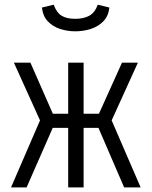

<svg xmlns="http://www.w3.org/2000/svg" viewBox="-20 -809 655 829"><path d="M274.4 0V-256.9H207.7L94.9 0H27.7L152.8 -289.2L40 -538.5H111.3L208.2 -317.9H274.4V-538.5H341V-317.9H407.2L506.7 -538.5H575.4L462.1 -289.2L587.2 0H515.9L405.1 -256.9H341V0ZM304.6 -673.8Q270.8 -673.8 239.2 -684.1Q207.7 -694.4 186.4 -716.9Q165.1 -739.5 161 -776.4L211.8 -788.7Q224.1 -754.4 246.2 -741Q268.2 -727.7 304.6 -727.7Q341 -727.7 365.4 -741Q389.7 -754.4 402.1 -788.7L452.3 -776.4Q448.2 -739.5 426.2 -716.9Q404.1 -694.4 372.1 -684.1Q340 -673.8 304.6 -673.8Z"/></svg>

Font: Fira Code Light
Style: Regular
Weight: 300
Monospace: yes
Designer: Carrois Corporate, Edenspiekermann AG, Nikita Prokopov
Foundry: Carrois Corporate, Edenspiekermann AG, Nikita Prokopov
Version: Version 6.000; ttfautohint (v1.8.2) -l 8 -r 50 -G 200 -x 14 